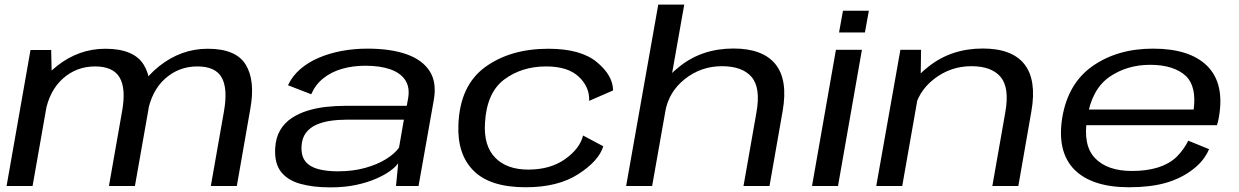

<svg xmlns="http://www.w3.org/2000/svg" viewBox="-20 -805 5362 831"><path d="M8.5 0H121L204 -471.5L201.5 -588.5H112ZM451.5 0H564L623 -334.5Q644.5 -456.5 601.8 -525.2Q559 -594 436 -594Q321.5 -594 227 -519.8Q132.5 -445.5 114 -339L175.5 -316Q193 -412 252 -464.8Q311 -517.5 391.5 -517.5Q469.5 -517.5 497.8 -469.5Q526 -421.5 508.5 -324ZM892.5 0H1005L1063.5 -334.5Q1085.5 -456.5 1043.5 -525.2Q1001.5 -594 879 -594Q764.5 -594 669.5 -519Q574.5 -444 556.5 -339L618.5 -316Q635.5 -412 694.8 -464.8Q754 -517.5 834 -517.5Q912.5 -517.5 939.5 -469.5Q966.5 -421.5 949.5 -324Z M1410 6Q1470 6 1519 -4.2Q1568 -14.5 1605.2 -30.5Q1642.5 -46.5 1667.2 -64.2Q1692 -82 1703.5 -98.5L1694 0H1791.5L1857.5 -372Q1871 -447.5 1840 -496.5Q1809 -545.5 1740.2 -570Q1671.5 -594.5 1570 -594.5Q1512 -594.5 1458.8 -584.5Q1405.5 -574.5 1359.8 -555Q1314 -535.5 1279.8 -506Q1245.5 -476.5 1226.5 -436L1327 -397Q1345 -438.5 1379.2 -466Q1413.5 -493.5 1460 -507Q1506.5 -520.5 1561 -520.5Q1625 -520.5 1669.2 -505Q1713.5 -489.5 1734 -458.2Q1754.5 -427 1746.5 -380L1740.5 -347H1473.5Q1434.5 -347 1392.5 -342.5Q1350.5 -338 1312 -326.2Q1273.5 -314.5 1242.2 -293.8Q1211 -273 1192.2 -240.8Q1173.5 -208.5 1171 -163Q1167.5 -98.5 1196 -61.8Q1224.5 -25 1279.5 -9.5Q1334.5 6 1410 6ZM1442 -63.5Q1394 -63.5 1357.8 -73Q1321.5 -82.5 1302.2 -106Q1283 -129.5 1285 -172Q1287 -207.5 1304 -230Q1321 -252.5 1348.5 -264.8Q1376 -277 1409.5 -282Q1443 -287 1478.5 -287H1728L1707 -166Q1689 -140.5 1651.8 -117Q1614.5 -93.5 1561.2 -78.5Q1508 -63.5 1442 -63.5Z M2255.5 5.5Q2395.5 5.5 2484 -52Q2572.5 -109.5 2591 -172L2503.5 -218.5Q2490 -162 2426 -116.5Q2362 -71 2266.5 -71Q2173.5 -71 2123.2 -122.5Q2073 -174 2079 -272.5Q2086.5 -404.5 2162.5 -461Q2238.5 -517.5 2343.5 -517.5Q2438 -517.5 2485.2 -472.8Q2532.5 -428 2530 -368.5L2633.5 -413.5Q2633 -478.5 2563.2 -536.2Q2493.5 -594 2353.5 -594Q2188 -594 2079.2 -514.2Q1970.5 -434.5 1964 -265.5Q1958.5 -137 2030 -65.8Q2101.5 5.5 2255.5 5.5Z M2690 0H2802.5L2941.5 -785H2829ZM3198 0H3310.5L3367.5 -325Q3391 -459.5 3336.2 -527.2Q3281.5 -595 3154.5 -595Q3019.5 -595 2922.5 -518.2Q2825.5 -441.5 2811.5 -362L2859 -320.5Q2874 -407.5 2944.2 -463Q3014.5 -518.5 3104.5 -518.5Q3193 -518.5 3233 -471.8Q3273 -425 3254 -318.5Z M3494.5 0H3607L3710.5 -589.5H3598ZM3628.5 -758.5 3611.5 -664.5H3723.5L3740.5 -758.5Z M3772.5 0H3885L3964.5 -452L3966.5 -589.5H3877ZM4275 0H4387.5L4444 -323.5Q4467.5 -458 4414.2 -526.5Q4361 -595 4233.5 -595Q4098.5 -595 4000.5 -518.2Q3902.5 -441.5 3888.5 -362L3936 -320.5Q3951 -407.5 4022.5 -463Q4094 -518.5 4184 -518.5Q4272 -518.5 4311 -471.8Q4350 -425 4331 -318.5Z M4867 5.5 4879.5 -65Q4772.5 -65 4719.5 -120.5Q4666 -175.5 4685.5 -295Q4705 -418.5 4781.5 -472Q4858 -524.5 4958 -524.5Q5061 -524.5 5114 -475Q5159 -429.5 5146.5 -331H4679.5L4667.5 -263H5247Q5252.5 -279 5255.5 -297.5Q5281 -443 5205.5 -519Q5130 -594.5 4970.5 -594.5Q4817 -594.5 4709.5 -519.5Q4602.5 -445 4577.5 -295.5Q4554 -148.5 4630 -71Q4706.5 5.5 4867 5.5ZM4879.5 -65 4867 5.5Q4958.5 5.5 5025.5 -13.5Q5092 -32.5 5142.5 -71.5Q5192 -109 5213 -159.5L5123 -196Q5103.5 -157 5072.5 -126Q5040.5 -95.5 4991.5 -80Q4941.5 -65 4879.5 -65Z"/></svg>

Font: Anybody Expanded
Style: Italic
Weight: 400
Width: 7
Italic angle: -10°
Version: Version 1.113;gftools[0.9.25]